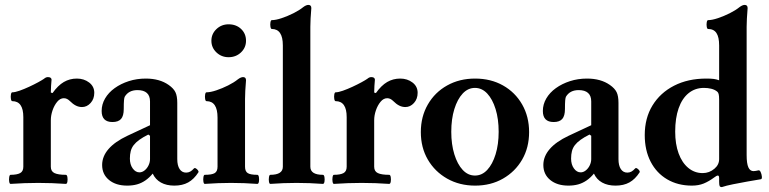

<svg xmlns="http://www.w3.org/2000/svg" viewBox="-20 -745 3132 782"><path d="M23 4Q19 4 17.5 -5Q16 -14 17.5 -23.5Q19 -33 23 -33Q49 -33 62 -40Q75 -47 75 -66V-268Q75 -333 30 -333Q26 -333 24.5 -342Q23 -351 24.5 -360Q26 -369 30 -369Q41 -369 59.5 -375.5Q78 -382 98.5 -391.5Q119 -401 135.5 -410Q152 -419 159 -424Q167 -431 175 -431Q189 -431 190 -421Q189 -408 188 -395Q187 -382 187 -368L194 -366Q216 -397 240 -411Q264 -425 293 -425Q322 -425 343 -409Q364 -393 364 -367Q364 -342 349 -325.5Q334 -309 314 -309Q301 -309 289 -315Q277 -321 264 -334Q259 -339 253 -342Q247 -345 240 -345Q225 -345 213 -330.5Q201 -316 194 -295.5Q187 -275 187 -255V-66Q187 -47 202 -40Q217 -33 248 -33Q253 -33 254.5 -23.5Q256 -14 254.5 -5Q253 4 248 4Q220 2 192 1Q164 0 136 0Q108 0 80 1Q52 2 23 4Z M498 11Q452 11 424 -12Q396 -35 396 -73Q396 -108 422 -138Q448 -168 499 -192L591 -235V-332Q591 -355 578 -366.5Q565 -378 540 -378Q504 -378 488 -351Q486 -347 485 -336Q484 -325 484 -301Q484 -273 473 -260.5Q462 -248 438 -248Q394 -248 394 -293Q394 -320 408 -344Q422 -368 447 -386Q472 -404 504.5 -414.5Q537 -425 574 -425Q630 -425 667 -399Q687 -385 694.5 -369.5Q702 -354 702 -326V-97Q702 -71 711.5 -56.5Q721 -42 738 -42Q747 -42 754.5 -46Q762 -50 770 -59Q773 -62 778 -59Q783 -56 786.5 -51Q790 -46 788 -43Q770 -15 746.5 -2Q723 11 690 11Q658 11 635.5 -1.5Q613 -14 602 -38Q588 -21 572 -10Q556 1 538 6Q520 11 498 11ZM548 -43Q559 -43 569 -51Q579 -59 585 -71.5Q591 -84 591 -97V-192L584 -197Q562 -186 547.5 -175.5Q533 -165 524.5 -154Q516 -143 512.5 -129.5Q509 -116 509 -99Q509 -75 520.5 -59Q532 -43 548 -43Z M814 4Q810 4 808.5 -5Q807 -14 808.5 -23.5Q810 -33 814 -33Q843 -33 854.5 -40Q866 -47 866 -66V-266Q866 -333 821 -333Q817 -333 815.5 -342Q814 -351 815.5 -360Q817 -369 821 -369Q837 -369 861 -377Q885 -385 909 -397Q933 -409 949 -422Q961 -431 970 -431Q982 -431 982 -418Q980 -391 979 -375Q978 -359 978 -342V-66Q978 -47 989 -40Q1000 -33 1028 -33Q1033 -33 1034.5 -23.5Q1036 -14 1034.5 -5Q1033 4 1028 4Q1001 2 974.5 1Q948 0 921 0Q895 0 868.5 1Q842 2 814 4ZM911 -512Q882 -512 861.5 -531.5Q841 -551 841 -579Q841 -607 861.5 -626.5Q882 -646 911 -646Q942 -646 962 -627Q982 -608 982 -579Q982 -551 961.5 -531.5Q941 -512 911 -512Z M1081 4Q1077 4 1075.5 -4.9Q1074 -13.8 1075.5 -23.4Q1077 -33 1081 -33Q1132 -33 1132 -66V-560Q1132 -627 1087 -627Q1083 -627 1081.5 -636Q1080 -645 1081.5 -654Q1083 -663 1087 -663Q1103 -663 1127 -671Q1151 -679 1175 -691Q1199 -703 1215 -716Q1227 -725 1236 -725Q1248 -725 1248 -712Q1246 -685 1245 -669.1Q1244 -653.2 1244 -636.3V-66Q1244 -33 1295 -33Q1300 -33 1301.5 -23.4Q1303 -13.8 1301.5 -4.9Q1300 4 1295 4Q1268.3 2 1241.7 1Q1215 0 1188 0Q1161 0 1134.5 1Q1108 2 1081 4Z M1340 4Q1336 4 1334.5 -5Q1333 -14 1334.5 -23.5Q1336 -33 1340 -33Q1366 -33 1379 -40Q1392 -47 1392 -66V-268Q1392 -333 1347 -333Q1343 -333 1341.5 -342Q1340 -351 1341.5 -360Q1343 -369 1347 -369Q1358 -369 1376.5 -375.5Q1395 -382 1415.5 -391.5Q1436 -401 1452.5 -410Q1469 -419 1476 -424Q1484 -431 1492 -431Q1506 -431 1507 -421Q1506 -408 1505 -395Q1504 -382 1504 -368L1511 -366Q1533 -397 1557 -411Q1581 -425 1610 -425Q1639 -425 1660 -409Q1681 -393 1681 -367Q1681 -342 1666 -325.5Q1651 -309 1631 -309Q1618 -309 1606 -315Q1594 -321 1581 -334Q1576 -339 1570 -342Q1564 -345 1557 -345Q1542 -345 1530 -330.5Q1518 -316 1511 -295.5Q1504 -275 1504 -255V-66Q1504 -47 1519 -40Q1534 -33 1565 -33Q1570 -33 1571.5 -23.5Q1573 -14 1571.5 -5Q1570 4 1565 4Q1537 2 1509 1Q1481 0 1453 0Q1425 0 1397 1Q1369 2 1340 4Z M1915.2 11Q1851.5 11 1801.2 -17.5Q1751 -46 1722.5 -95Q1694 -144 1694 -207Q1694 -270 1722.6 -319.5Q1751.1 -369 1801.3 -397Q1851.4 -425 1915 -425Q1979 -425 2028.7 -397Q2078.4 -369 2106.7 -319.5Q2135 -270 2135 -207Q2135 -144 2106.7 -95Q2078.4 -46 2028.7 -17.5Q1979 11 1915.2 11ZM1914.5 -30Q1943 -30 1964.5 -53Q1986 -76 1998.5 -116.5Q2011 -157 2011 -208.2Q2011 -260.4 1998.5 -300.7Q1986 -341 1964.5 -364Q1942.9 -387 1914.5 -387Q1886 -387 1864.5 -364Q1843 -341 1830.5 -300.7Q1818 -260.4 1818 -208.2Q1818 -157 1830.5 -116.5Q1843 -76 1864.5 -53Q1886 -30 1914.5 -30Z M2295 11Q2249 11 2221 -12Q2193 -35 2193 -73Q2193 -108 2219 -138Q2245 -168 2296 -192L2388 -235V-332Q2388 -355 2375 -366.5Q2362 -378 2337 -378Q2301 -378 2285 -351Q2283 -347 2282 -336Q2281 -325 2281 -301Q2281 -273 2270 -260.5Q2259 -248 2235 -248Q2191 -248 2191 -293Q2191 -320 2205 -344Q2219 -368 2244 -386Q2269 -404 2301.5 -414.5Q2334 -425 2371 -425Q2427 -425 2464 -399Q2484 -385 2491.5 -369.5Q2499 -354 2499 -326V-97Q2499 -71 2508.5 -56.5Q2518 -42 2535 -42Q2544 -42 2551.5 -46Q2559 -50 2567 -59Q2570 -62 2575 -59Q2580 -56 2583.5 -51Q2587 -46 2585 -43Q2567 -15 2543.5 -2Q2520 11 2487 11Q2455 11 2432.5 -1.5Q2410 -14 2399 -38Q2385 -21 2369 -10Q2353 1 2335 6Q2317 11 2295 11ZM2345 -43Q2356 -43 2366 -51Q2376 -59 2382 -71.5Q2388 -84 2388 -97V-192L2381 -197Q2359 -186 2344.5 -175.5Q2330 -165 2321.5 -154Q2313 -143 2309.5 -129.5Q2306 -116 2306 -99Q2306 -75 2317.5 -59Q2329 -43 2345 -43Z M2920 17Q2913 17 2911 12.5Q2909 8 2909 -5V-19Q2909 -30 2904 -30Q2901 -30 2897.5 -28Q2894 -26 2890 -23Q2867 -6 2846 2.5Q2825 11 2798 11Q2741 11 2697.5 -14.5Q2654 -40 2630 -86.5Q2606 -133 2606 -195Q2606 -264 2637.5 -315.5Q2669 -367 2725.5 -396Q2782 -425 2857 -425Q2876 -425 2887 -423.5Q2898 -422 2909 -418V-560Q2909 -594 2898 -610.5Q2887 -627 2864 -627Q2860 -627 2858.5 -636Q2857 -645 2858.5 -654Q2860 -663 2864 -663Q2880 -663 2904 -671Q2928 -679 2952 -691Q2976 -703 2992 -716Q3004 -725 3013 -725Q3025 -725 3025 -712Q3023 -685 3022 -669Q3021 -653 3021 -636V-113Q3021 -79 3028 -63.5Q3035 -48 3049 -48Q3054 -48 3058.5 -49Q3063 -50 3068 -51Q3074 -53 3078 -44.5Q3082 -36 3083 -26Q3084 -16 3079 -15Q3054 -11 3023.5 -5.5Q2993 0 2965.5 5.5Q2938 11 2920 17ZM2842 -40Q2869 -40 2890 -58Q2909 -74 2909 -97V-339Q2909 -355 2907 -362Q2905 -369 2901 -372Q2891 -380 2877 -383.5Q2863 -387 2847 -387Q2811 -387 2784.5 -365.5Q2758 -344 2744 -304Q2730 -264 2730 -209Q2730 -158 2744 -120Q2758 -82 2783.5 -61Q2809 -40 2842 -40Z"/></svg>

Font: Junicode VF
Style: Regular
Weight: 400
Designer: Peter S. Baker
Version: Version 2.213